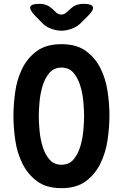

<svg xmlns="http://www.w3.org/2000/svg" viewBox="-20 -970 640 1000"><path d="M300 -112Q340 -112 363 -139.5Q386 -167 398 -206.5Q410 -246 414 -289.5Q418 -333 418 -366Q418 -398 414 -441.5Q410 -485 398 -524Q386 -563 363 -590.5Q340 -618 300 -618Q261 -618 237.5 -590.5Q214 -563 202 -523.5Q190 -484 186 -440.5Q182 -397 182 -365Q182 -333 186 -289.5Q190 -246 202 -206.5Q214 -167 237.5 -139.5Q261 -112 300 -112ZM300 10Q221 10 172.5 -26.5Q124 -63 96.5 -118.5Q69 -174 59.5 -240Q50 -306 50 -366Q50 -424 59 -490Q68 -556 95 -611.5Q122 -667 171 -703.5Q220 -740 300 -740Q379 -740 428 -704Q477 -668 504 -613Q531 -558 540.5 -493Q550 -428 550 -370Q550 -309 540.5 -242.5Q531 -176 503.5 -119.5Q476 -63 427.5 -26.5Q379 10 300 10ZM186 -950Q208 -950 224.5 -942.5Q241 -935 257 -920L266 -911Q282 -894 299 -894Q316 -894 333 -911L344 -921Q360 -937 377 -943.5Q394 -950 415 -950Q457 -950 463.5 -935Q470 -920 441 -890L405 -854Q383 -831 354 -820.5Q325 -810 300 -810Q275 -810 246 -820.5Q217 -831 196 -854L161 -890Q132 -921 138 -935.5Q144 -950 186 -950Z"/></svg>

Font: Maple Mono Normal NL
Style: Bold
Weight: 700
Monospace: yes
Designer: subframe7536
Version: Version 7.000